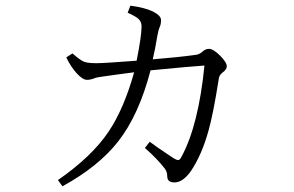

<svg xmlns="http://www.w3.org/2000/svg" viewBox="-20 -630 1040 680"><path d="M463.9 -415Q481.4 -502.9 481.4 -537.1Q481.4 -553.7 468.8 -564.5Q458.5 -573.2 432.1 -585L441.9 -609.9Q495.1 -603 524.9 -587.4Q550.3 -573.7 550.3 -559.1Q550.3 -545.4 546.4 -536.1Q540.5 -522.9 537.1 -502Q529.8 -457 521 -419.9Q608.4 -426.8 675.3 -436Q688.5 -438.5 698.2 -448.2Q708.5 -457 720.2 -457Q735.4 -457 759.3 -433.1Q783.2 -409.2 783.2 -395Q783.2 -383.8 768.1 -373Q755.4 -363.3 754.4 -348.1Q735.4 -227.5 718.8 -168.5Q694.8 -81.1 655.3 -22.9Q627 16.1 598.1 16.1Q572.3 16.1 572.3 -5.9Q572.3 -22 563 -33.7Q536.1 -68.4 493.2 -106L510.3 -127.9Q531.7 -111.3 587.9 -74.2Q604.5 -63 610.8 -63Q617.2 -63 623 -75.2Q683.1 -186.5 704.1 -397.9Q652.8 -394.5 513.2 -380.9Q471.7 -222.2 398.4 -128.9Q328.6 -40 201.2 29.8L185.1 7.8Q305.7 -75.7 365.2 -164.6Q418.9 -245.1 455.1 -374Q446.8 -373 396 -366.2Q366.7 -362.3 351.1 -359.9Q324.7 -356.9 314.9 -353Q300.3 -347.2 288.1 -347.2Q272.9 -347.2 252 -370.1Q231.4 -392.1 214.8 -426.8L236.8 -440.9Q263.2 -417 278.3 -411.1Q292 -406.2 321.3 -406.2Q349.1 -406.2 463.9 -415Z"/></svg>

Font: I.Ming
Style: Regular
Weight: 400
Designer: Ichiten Fonts Project
Version: Version 5.10 Mar 24, 2018